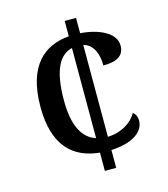

<svg xmlns="http://www.w3.org/2000/svg" viewBox="-107 -799 774 883"><g transform="rotate(-15 279.5 -357.0)"><path d="M283 -87V0H337V-85C450 -90 495 -137 495 -183C495 -201 488 -216 476 -224C453 -182 400 -149 337 -148V-585C383 -574 402 -525 402 -470C473 -470 502 -494 502 -539C502 -599 424 -635 337 -641V-714H283V-641C165 -631 73 -558 73 -360C73 -174 159 -99 283 -87ZM283 -585V-156C217 -177 185 -247 185 -361C185 -512 225 -571 283 -585Z"/></g></svg>

Font: Noto Serif Vithkuqi Medium
Style: Regular
Weight: 500
Version: Version 1.005